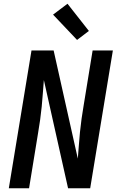

<svg xmlns="http://www.w3.org/2000/svg" viewBox="-20 -1004 640 1024"><path d="M27 0 148 -735H266L395 -158Q398 -193 400.5 -228.5Q403 -264 406.5 -299.5Q410 -335 415 -370.5Q420 -406 426 -441L474 -735H582L461 0H343L214 -577Q211 -542 208.5 -506.5Q206 -471 202.5 -435.5Q199 -400 194 -364.5Q189 -329 183 -294L135 0ZM391 -791 263 -926 340 -984 454 -839Z"/></svg>

Font: Iosevka Semibold Extended
Style: Italic
Weight: 600
Width: 7
Italic angle: -9°
Monospace: yes
Designer: Belleve Invis
Foundry: Belleve Invis
Version: Version 32.5.0; ttfautohint (v1.8.4)